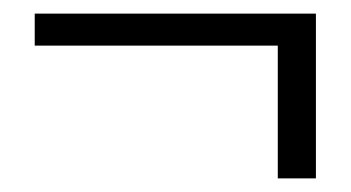

<svg xmlns="http://www.w3.org/2000/svg" viewBox="-20 -310 515 282"><path d="M444 -48H388V-243H31V-290H444Z"/></svg>

Font: GFS Artemisia
Style: Regular
Weight: 400
Designer: Takis Katsoulidis and George D. Matthiopoulos
Foundry: Takis Katsoulidis and George D. Matthiopoulos
Version: Version 1.0